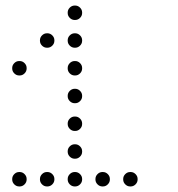

<svg xmlns="http://www.w3.org/2000/svg" viewBox="-20 -696 640 692"><path d="M249 -676Q239 -676 231.5 -668.5Q224 -661 224 -651V-649Q224 -639 231.5 -631.5Q239 -624 249 -624H251Q261 -624 268.5 -631.5Q276 -639 276 -649V-651Q276 -661 268.5 -668.5Q261 -676 251 -676ZM149 -576Q139 -576 131.5 -568.5Q124 -561 124 -551V-549Q124 -539 131.5 -531.5Q139 -524 149 -524H151Q161 -524 168.5 -531.5Q176 -539 176 -549V-551Q176 -561 168.5 -568.5Q161 -576 151 -576ZM249 -576Q239 -576 231.5 -568.5Q224 -561 224 -551V-549Q224 -539 231.5 -531.5Q239 -524 249 -524H251Q261 -524 268.5 -531.5Q276 -539 276 -549V-551Q276 -561 268.5 -568.5Q261 -576 251 -576ZM49 -476Q39 -476 31.5 -468.5Q24 -461 24 -451V-449Q24 -439 31.5 -431.5Q39 -424 49 -424H51Q61 -424 68.5 -431.5Q76 -439 76 -449V-451Q76 -461 68.5 -468.5Q61 -476 51 -476ZM249 -476Q239 -476 231.5 -468.5Q224 -461 224 -451V-449Q224 -439 231.5 -431.5Q239 -424 249 -424H251Q261 -424 268.5 -431.5Q276 -439 276 -449V-451Q276 -461 268.5 -468.5Q261 -476 251 -476ZM249 -376Q239 -376 231.5 -368.5Q224 -361 224 -351V-349Q224 -339 231.5 -331.5Q239 -324 249 -324H251Q261 -324 268.5 -331.5Q276 -339 276 -349V-351Q276 -361 268.5 -368.5Q261 -376 251 -376ZM249 -276Q239 -276 231.5 -268.5Q224 -261 224 -251V-249Q224 -239 231.5 -231.5Q239 -224 249 -224H251Q261 -224 268.5 -231.5Q276 -239 276 -249V-251Q276 -261 268.5 -268.5Q261 -276 251 -276ZM249 -176Q239 -176 231.5 -168.5Q224 -161 224 -151V-149Q224 -139 231.5 -131.5Q239 -124 249 -124H251Q261 -124 268.5 -131.5Q276 -139 276 -149V-151Q276 -161 268.5 -168.5Q261 -176 251 -176ZM49 -76Q39 -76 31.5 -68.5Q24 -61 24 -51V-49Q24 -39 31.5 -31.5Q39 -24 49 -24H51Q61 -24 68.5 -31.5Q76 -39 76 -49V-51Q76 -61 68.5 -68.5Q61 -76 51 -76ZM149 -76Q139 -76 131.5 -68.5Q124 -61 124 -51V-49Q124 -39 131.5 -31.5Q139 -24 149 -24H151Q161 -24 168.5 -31.5Q176 -39 176 -49V-51Q176 -61 168.5 -68.5Q161 -76 151 -76ZM249 -76Q239 -76 231.5 -68.5Q224 -61 224 -51V-49Q224 -39 231.5 -31.5Q239 -24 249 -24H251Q261 -24 268.5 -31.5Q276 -39 276 -49V-51Q276 -61 268.5 -68.5Q261 -76 251 -76ZM349 -76Q339 -76 331.5 -68.5Q324 -61 324 -51V-49Q324 -39 331.5 -31.5Q339 -24 349 -24H351Q361 -24 368.5 -31.5Q376 -39 376 -49V-51Q376 -61 368.5 -68.5Q361 -76 351 -76ZM449 -76Q439 -76 431.5 -68.5Q424 -61 424 -51V-49Q424 -39 431.5 -31.5Q439 -24 449 -24H451Q461 -24 468.5 -31.5Q476 -39 476 -49V-51Q476 -61 468.5 -68.5Q461 -76 451 -76Z"/></svg>

Font: Doto Rounded
Style: Regular
Weight: 400
Monospace: yes
Version: Version 1.000